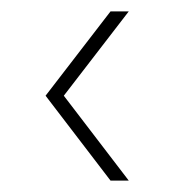

<svg xmlns="http://www.w3.org/2000/svg" viewBox="-20 -345 306 337"><path d="M60 -177 174 -325H206L92 -177L206 -28H174Z"/></svg>

Font: Updock
Style: Regular
Weight: 400
Designer: Robert E. Leuschke
Foundry: Robert E. Leuschke
Version: Version 1.010; ttfautohint (v1.8.4.7-5d5b)